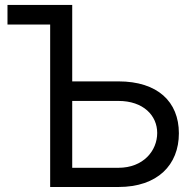

<svg xmlns="http://www.w3.org/2000/svg" viewBox="-20 -747 754 767"><path d="M268.5 -727.3H9.9V-649.1H180.4V0H453.1C609.4 0 694.6 -88.1 694.6 -214.5C694.6 -340.9 609.4 -421.9 453.1 -421.9H268.5ZM268.5 -76.7V-343.8H453.1C552.6 -343.8 608 -285.5 608 -215.9C608 -144.9 552.6 -76.7 453.1 -76.7Z"/></svg>

Font: Margiela Sans
Style: Regular
Weight: 400
Designer: Stefan Endress, Andreas Faust
Version: Version 1.100;FEAKit 1.0